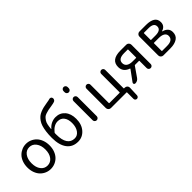

<svg xmlns="http://www.w3.org/2000/svg" viewBox="101 -1845 3081 3081"><g transform="rotate(-45 1641.0 -304.5)"><path d="M50.8 -271.5Q50.8 -336.9 71.3 -391.6Q91.8 -446.3 127 -481.9Q162.1 -517.6 207.5 -537.1Q252.9 -556.6 303.2 -556.6Q353.5 -556.6 398.9 -537.1Q444.3 -517.6 479 -481.9Q513.7 -446.3 534.2 -391.6Q554.7 -336.9 554.7 -271.5Q554.7 -205.1 534.2 -150.9Q513.7 -96.7 479 -61Q444.3 -25.4 398.9 -6.3Q353.5 12.7 303.2 12.7Q252.9 12.7 207.5 -6.3Q162.1 -25.4 127 -61Q91.8 -96.7 71.3 -150.9Q50.8 -205.1 50.8 -271.5ZM460.9 -271.5Q460.9 -364.3 417 -422.9Q373 -481.4 302.7 -481.4Q232.4 -481.4 189.5 -423.3Q146.5 -365.2 146.5 -271.5Q146.5 -177.7 189.5 -120.6Q232.4 -63.5 303.2 -63.5Q374 -63.5 417.5 -120.6Q460.9 -177.7 460.9 -271.5Z M920.9 -63.5Q983.4 -63.5 1023.9 -120.6Q1064.5 -177.7 1064.5 -268.6Q1064.5 -354.5 1026.4 -403.8Q988.3 -453.1 918.9 -453.1Q831.1 -453.1 756.8 -359.4Q752.9 -354.5 752.9 -346.7V-311.5Q752.9 -192.4 795.4 -127.9Q837.9 -63.5 920.9 -63.5ZM1078.1 -799.8Q1085 -801.8 1090.8 -801.8Q1099.6 -801.8 1108.4 -797.9Q1123 -790 1127 -774.4Q1128.9 -767.6 1128.9 -760.7Q1128.9 -749 1123 -738.3Q1115.2 -720.7 1097.7 -714.8Q1070.3 -705.1 1024.4 -698.2Q971.7 -690.4 944.8 -685.1Q918 -679.7 883.3 -668Q848.6 -656.2 832 -640.1Q815.4 -624 796.9 -597.2Q778.3 -570.3 770 -531.7Q761.7 -493.2 756.8 -438.5Q756.8 -436.5 758.3 -436Q759.8 -435.5 760.7 -436.5Q795.9 -479.5 843.3 -502Q890.6 -524.4 941.4 -524.4Q1039.1 -524.4 1099.1 -455.6Q1159.2 -386.7 1159.2 -268.6Q1159.2 -142.6 1090.8 -64.9Q1022.5 12.7 921.9 12.7Q798.8 12.7 731.9 -76.2Q665 -165 665 -329.1Q665 -407.2 673.3 -468.8Q681.6 -530.3 695.8 -574.7Q710 -619.1 733.9 -652.8Q757.8 -686.5 783.7 -708Q809.6 -729.5 847.7 -745.1Q885.7 -760.7 920.9 -769Q956.1 -777.3 1005.9 -785.2Q1054.7 -792 1078.1 -799.8Z M1328.1 -701.2V-728.5Q1328.1 -747.1 1341.8 -760.7Q1355.5 -774.4 1374.5 -774.4Q1393.6 -774.4 1407.2 -760.7Q1420.9 -747.1 1420.9 -728.5V-701.2Q1420.9 -681.6 1407.2 -668Q1393.6 -654.3 1374.5 -654.3Q1355.5 -654.3 1341.8 -668Q1328.1 -681.6 1328.1 -701.2ZM1328.1 -66.4V-500Q1328.1 -519.5 1341.8 -533.2Q1355.5 -546.9 1374.5 -546.9Q1393.6 -546.9 1407.2 -533.2Q1420.9 -519.5 1420.9 -500V-66.4Q1420.9 -47.9 1407.2 -34.2Q1393.6 -20.5 1374.5 -20.5Q1355.5 -20.5 1341.8 -34.2Q1328.1 -47.9 1328.1 -66.4Z M2042 -80.1Q2042 -72.3 2049.8 -72.3H2063.5Q2087.9 -72.3 2105 -55.2Q2122.1 -38.1 2121.1 -14.6L2114.3 154.3Q2113.3 170.9 2101.6 182.1Q2089.8 193.4 2073.2 193.4Q2057.6 193.4 2045.9 182.1Q2034.2 170.9 2034.2 154.3V8.8Q2034.2 2 2027.3 2H1673.8Q1650.4 2 1633.3 -15.1Q1616.2 -32.2 1616.2 -55.7V-496.1Q1616.2 -514.6 1629.9 -527.8Q1643.6 -541 1662.1 -541Q1680.7 -541 1693.8 -527.8Q1707 -514.6 1707 -496.1V-80.1Q1707 -72.3 1714.8 -72.3H1944.3Q1951.2 -72.3 1951.2 -80.1V-496.1Q1951.2 -514.6 1964.8 -527.8Q1978.5 -541 1997.1 -541Q2015.6 -541 2028.8 -527.8Q2042 -514.6 2042 -496.1Z M2526.4 -281.2Q2533.2 -281.2 2533.2 -288.1V-464.8Q2533.2 -471.7 2526.4 -471.7H2448.2Q2311.5 -471.7 2311.5 -379.9Q2311.5 -332 2347.7 -306.6Q2383.8 -281.2 2448.2 -281.2ZM2433.6 -543H2567.4Q2590.8 -543 2607.9 -525.9Q2625 -508.8 2625 -485.4V-45.9Q2625 -26.4 2611.3 -13.2Q2597.7 0 2579.1 0Q2560.5 0 2546.9 -13.2Q2533.2 -26.4 2533.2 -45.9V-208Q2533.2 -214.8 2526.4 -214.8H2438.5Q2431.6 -214.8 2427.7 -209L2311.5 -42Q2281.2 0 2230.5 0Q2213.9 0 2207 -14.6Q2204.1 -20.5 2204.1 -26.4Q2204.1 -34.2 2209 -42L2339.8 -220.7Q2344.7 -226.6 2337.9 -229.5Q2284.2 -247.1 2252.4 -285.2Q2220.7 -323.2 2220.7 -381.8Q2220.7 -543 2433.6 -543Z M2865.2 0Q2841.8 0 2824.7 -17.1Q2807.6 -34.2 2807.6 -57.6V-485.4Q2807.6 -508.8 2824.7 -525.9Q2841.8 -543 2865.2 -543H3016.6Q3111.3 -543 3164.1 -509.8Q3216.8 -476.6 3216.8 -405.3Q3216.8 -361.3 3193.4 -332.5Q3169.9 -303.7 3127.9 -291Q3126 -290 3126 -287.6Q3126 -285.2 3127.9 -284.2Q3177.7 -272.5 3209 -240.7Q3240.2 -209 3240.2 -156.2Q3240.2 -77.1 3182.1 -38.6Q3124 0 3024.4 0ZM2897.5 -322.3Q2897.5 -315.4 2905.3 -315.4H3001Q3127 -315.4 3127 -397.5Q3127 -477.5 3006.8 -477.5H2905.3Q2897.5 -477.5 2897.5 -470.7ZM2897.5 -72.3Q2897.5 -65.4 2905.3 -65.4H3014.6Q3082 -65.4 3115.7 -89.8Q3149.4 -114.3 3149.4 -161.1Q3149.4 -203.1 3113.3 -226.6Q3077.1 -250 3008.8 -250H2905.3Q2897.5 -250 2897.5 -243.2Z"/></g></svg>

Font: Gen Jyuu Gothic Regular
Style: Regular
Weight: 400
Designer: [Source Han Sans]
Ryoko NISHIZUKA  (kana & ideographs); Paul D. Hunt (Latin, Greek & Cyrillic); Wenlong ZHANG  (bopomofo
Version: Version 1.002.20150607